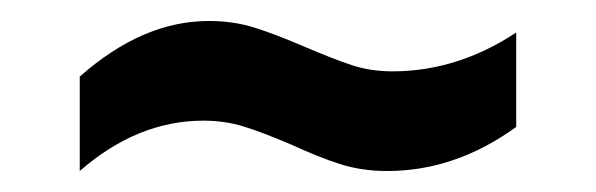

<svg xmlns="http://www.w3.org/2000/svg" viewBox="-20 -411 568 183"><path d="M258 -273Q230 -285 212 -290.5Q194 -296 174 -296Q111 -296 56 -248V-338Q116 -391 179 -391Q202 -391 221.5 -385Q241 -379 269 -367Q297 -355 315 -349Q333 -343 354 -343Q416 -343 472 -380V-290Q414 -248 349 -248Q325 -248 304.5 -254.5Q284 -261 258 -273Z"/></svg>

Font: Amiko SemiBold
Style: Regular
Weight: 600
Designer: Pablo Impallari, Rodrigo Fuenzalida, Andres Torresi
Foundry: Impallari Type
Version: Version 1.001; ttfautohint (v1.3)